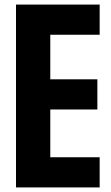

<svg xmlns="http://www.w3.org/2000/svg" viewBox="-20 -820 484 840"><path d="M50 0V-800H416V-668H200V-473H406V-341H200V-132H416V0Z"/></svg>

Font: Big Shoulders Text Thin Black
Style: Regular
Weight: 900
Version: Version 2.002